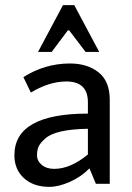

<svg xmlns="http://www.w3.org/2000/svg" viewBox="-20 -715 515 747"><path d="M322 -273V-317Q322 -398 238 -398Q172 -398 100 -355L71 -415Q155 -468 252 -468Q320 -468 363.5 -433.5Q407 -399 407 -327V0H353L328 -60Q296 -27 252 -7.5Q208 12 172 12Q110 12 73 -22Q36 -56 36 -111Q36 -273 322 -273ZM191 -58Q254 -58 322 -114V-214Q196 -212 156 -176Q137 -159 130.5 -145.5Q124 -132 124 -110.5Q124 -89 142.5 -73.5Q161 -58 191 -58ZM366 -513H313L249 -597H244L181 -513H128L225 -695H269Z"/></svg>

Font: Average Sans
Style: Regular
Weight: 400
Designer: Eduardo Rodriguez Tunni
Foundry: Eduardo Rodriguez Tunni
Version: Version 1.001